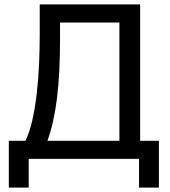

<svg xmlns="http://www.w3.org/2000/svg" viewBox="-20 -720 770 870"><path d="M20 130V-82H95Q114 -120 126.5 -175.5Q139 -231 146.5 -296.5Q154 -362 157 -429.5Q160 -497 160 -560V-700H615V-82H700V130H610V0H110V130ZM195 -82H521V-618H252V-540Q252 -388 238.5 -277Q225 -166 195 -82Z"/></svg>

Font: Golos Text
Style: Regular
Weight: 400
Designer: A.Korolkova, Vitaly Kuzmin
Foundry: ParaType Ltd
Version: Version 2.004